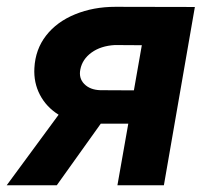

<svg xmlns="http://www.w3.org/2000/svg" viewBox="-56 -549 623 569"><path d="M521.5 -528.3 429.7 0H292L324.2 -182.6H242.7L112.3 0H-36.1L117.7 -209Q81.1 -231.9 62.3 -268.1Q43.5 -304.2 45.9 -347.2Q48.8 -402.8 80.6 -443.6Q112.3 -484.4 166.5 -506.6Q220.7 -528.8 286.1 -528.8ZM182.1 -343.3Q176.8 -317.4 193.8 -300Q210.9 -282.7 241.2 -281.7L340.8 -281.2L364.3 -415L284.2 -415.5Q242.7 -413.1 215.3 -393.3Q188 -373.5 182.1 -343.3Z"/></svg>

Font: RobotoInd
Style: Bold Italic
Weight: 700
Italic angle: -12°
Designer: Google
Version: Version 2.001150; 2014